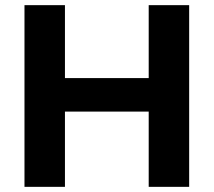

<svg xmlns="http://www.w3.org/2000/svg" viewBox="-20 -725 829 745"><path d="M75 0V-705H232V-422H557V-705H714V0H557V-292H232V0Z"/></svg>

Font: Nunito Sans 11pt ExtraBold
Style: Regular
Weight: 800
Version: Version 3.101;gftools[0.9.27]